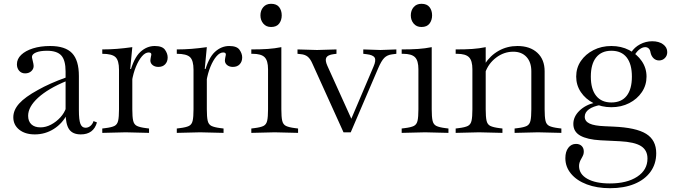

<svg xmlns="http://www.w3.org/2000/svg" viewBox="-20 -696 3538 1010"><path d="M405 11Q362 11 343.5 -16Q325 -43 325 -104V-320Q325 -379 302.5 -404Q280 -429 227 -429Q191 -429 169.5 -420Q148 -411 148 -396Q148 -392 149.5 -387.5Q151 -383 152 -377Q157 -357 157 -349Q157 -333 144.5 -321.5Q132 -310 112 -310Q93 -310 81 -323.5Q69 -337 69 -358Q69 -386 91.5 -407.5Q114 -429 153.5 -441.5Q193 -454 244 -454Q323 -454 359 -416.5Q395 -379 395 -296V-116Q395 -65 403 -44.5Q411 -24 430 -24Q444 -24 455.5 -33.5Q467 -43 472 -59L490 -52Q472 11 405 11ZM163 11Q112 11 81 -14Q50 -39 50 -79Q50 -117 81 -151.5Q112 -186 180 -223Q210 -240 247 -256.5Q284 -273 329 -289L330 -270Q233 -230 180.5 -182Q128 -134 128 -87Q128 -58 145 -42Q162 -26 193 -26Q221 -26 248.5 -40.5Q276 -55 297.5 -78.5Q319 -102 328 -130L334 -97Q309 -47 263.5 -18Q218 11 163 11Z M518 3V-20L534 -22Q567 -26 582 -33.5Q597 -41 601.5 -61Q606 -81 606 -121V-329Q606 -378 587.5 -395.5Q569 -413 518 -413V-436Q558 -436 595.5 -439Q633 -442 676 -448L665 -333H676V-121Q676 -81 680.5 -61Q685 -41 700.5 -33.5Q716 -26 748 -22L764 -20V3L641 0ZM674 -269 663 -312Q684 -391 718 -422.5Q752 -454 794 -454Q834 -454 848 -434Q862 -414 862 -394Q862 -372 849 -358Q836 -344 813 -344Q795 -344 783 -353.5Q771 -363 771 -378Q771 -383 772 -387Q773 -391 774 -398Q775 -402 775.5 -405Q776 -408 776 -410Q776 -420 762 -420Q744 -420 726.5 -399.5Q709 -379 695 -345Q681 -311 674 -269Z M910 3V-20L926 -22Q959 -26 974 -33.5Q989 -41 993.5 -61Q998 -81 998 -121V-329Q998 -378 979.5 -395.5Q961 -413 910 -413V-436Q950 -436 987.5 -439Q1025 -442 1068 -448L1057 -333H1068V-121Q1068 -81 1072.5 -61Q1077 -41 1092.5 -33.5Q1108 -26 1140 -22L1156 -20V3L1033 0ZM1066 -269 1055 -312Q1076 -391 1110 -422.5Q1144 -454 1186 -454Q1226 -454 1240 -434Q1254 -414 1254 -394Q1254 -372 1241 -358Q1228 -344 1205 -344Q1187 -344 1175 -353.5Q1163 -363 1163 -378Q1163 -383 1164 -387Q1165 -391 1166 -398Q1167 -402 1167.5 -405Q1168 -408 1168 -410Q1168 -420 1154 -420Q1136 -420 1118.5 -399.5Q1101 -379 1087 -345Q1073 -311 1066 -269Z M1302 3V-20L1318 -22Q1351 -26 1366 -33.5Q1381 -41 1385.5 -61Q1390 -81 1390 -121V-332Q1390 -377 1372 -395Q1354 -413 1309 -413H1302V-436Q1352 -436 1388.5 -438.5Q1425 -441 1460 -448V-121Q1460 -81 1464.5 -61Q1469 -41 1484.5 -33.5Q1500 -26 1532 -22L1548 -20V3L1425 0ZM1406 -554Q1380 -554 1365 -572Q1350 -590 1350 -615Q1350 -641 1365 -658.5Q1380 -676 1406 -676Q1435 -676 1448.5 -658.5Q1462 -641 1462 -615Q1462 -590 1448.5 -572Q1435 -554 1406 -554Z M1787 0 1624 -360Q1613 -386 1599 -397.5Q1585 -409 1563 -411L1545 -413V-436L1648 -433L1750 -436V-413L1734 -411Q1704 -407 1696.5 -393Q1689 -379 1702 -350L1841 -43H1816L1945 -346Q1959 -378 1951 -392.5Q1943 -407 1908 -411L1891 -413V-436L1981 -433L2065 -436V-413L2042 -410Q2017 -407 2001.5 -391.5Q1986 -376 1969 -336L1825 0Z M2093 3V-20L2109 -22Q2142 -26 2157 -33.5Q2172 -41 2176.5 -61Q2181 -81 2181 -121V-332Q2181 -377 2163 -395Q2145 -413 2100 -413H2093V-436Q2143 -436 2179.5 -438.5Q2216 -441 2251 -448V-121Q2251 -81 2255.5 -61Q2260 -41 2275.5 -33.5Q2291 -26 2323 -22L2339 -20V3L2216 0ZM2197 -554Q2171 -554 2156 -572Q2141 -590 2141 -615Q2141 -641 2156 -658.5Q2171 -676 2197 -676Q2226 -676 2239.5 -658.5Q2253 -641 2253 -615Q2253 -590 2239.5 -572Q2226 -554 2197 -554Z M2687 3V-20L2703 -22Q2736 -26 2751 -33.5Q2766 -41 2770.5 -61Q2775 -81 2775 -121V-321Q2775 -369 2749.5 -396.5Q2724 -424 2680 -424Q2631 -424 2590 -393Q2549 -362 2532 -313L2530 -359Q2559 -404 2603.5 -429Q2648 -454 2702 -454Q2768 -454 2806.5 -418.5Q2845 -383 2845 -321V-121Q2845 -81 2849.5 -61Q2854 -41 2869.5 -33.5Q2885 -26 2917 -22L2933 -20V3L2810 0ZM2377 3V-20L2393 -22Q2426 -26 2441 -33.5Q2456 -41 2460.5 -61Q2465 -81 2465 -121V-332Q2465 -377 2447 -395Q2429 -413 2384 -413H2377V-436Q2429 -436 2465 -438.5Q2501 -441 2535 -448V-366V-363V-121Q2535 -81 2539.5 -61Q2544 -41 2559.5 -33.5Q2575 -26 2607 -22L2623 -20V3L2500 0Z M3189 294Q3120 294 3067 274Q3014 254 2984 218Q2954 182 2954 136Q2954 102 2969.5 81.5Q2985 61 3010 61Q3029 61 3040 72Q3051 83 3051 101Q3051 109 3049 116Q3047 123 3039 137Q3026 158 3026 177Q3026 220 3069.5 244.5Q3113 269 3188 269Q3278 269 3332 233.5Q3386 198 3386 138Q3386 94 3352 72.5Q3318 51 3241 47L3139 42Q3069 38 3032.5 17.5Q2996 -3 2996 -44Q2996 -82 3027.5 -113Q3059 -144 3109 -156L3140 -144Q3100 -137 3078 -121Q3056 -105 3056 -82Q3056 -58 3081.5 -46Q3107 -34 3162 -32L3206 -30Q3326 -25 3379 8Q3432 41 3432 110Q3432 166 3402 207.5Q3372 249 3317.5 271.5Q3263 294 3189 294ZM3196 -132Q3144 -132 3102 -153.5Q3060 -175 3035.5 -211.5Q3011 -248 3011 -293Q3011 -339 3035.5 -375Q3060 -411 3102 -432.5Q3144 -454 3196 -454Q3248 -454 3289.5 -432.5Q3331 -411 3356 -374.5Q3381 -338 3381 -293Q3381 -248 3356.5 -211.5Q3332 -175 3290 -153.5Q3248 -132 3196 -132ZM3196 -157Q3249 -157 3276.5 -192Q3304 -227 3304 -293Q3304 -359 3276.5 -394Q3249 -429 3196 -429Q3144 -429 3116 -394Q3088 -359 3088 -293Q3088 -227 3116 -192Q3144 -157 3196 -157ZM3447 -378Q3430 -378 3418 -389.5Q3406 -401 3402 -420Q3400 -434 3392.5 -441Q3385 -448 3374 -448Q3360 -448 3345 -437Q3330 -426 3319 -407L3300 -420Q3317 -447 3347 -463Q3377 -479 3411 -479Q3446 -479 3468 -463Q3490 -447 3490 -422Q3490 -403 3477.5 -390.5Q3465 -378 3447 -378Z"/></svg>

Font: Baskervville
Style: Regular
Weight: 400
Designer: Alexis Faudot, Rémi Forte, Morgane Pierson, Rafael Ribas, Tanguy Vanlaeys, Rosalie Wagner, Thomas Huot-Marchand
Foundry: ANRT
Version: Version 1.100